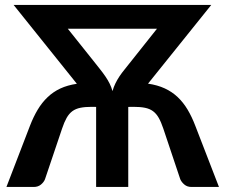

<svg xmlns="http://www.w3.org/2000/svg" viewBox="-20 -742 894 762"><path d="M359 -318H344.5Q317.5 -318 299 -314.2Q280.5 -310.5 267.2 -300.8Q254 -291 244.5 -274.2Q235 -257.5 226.5 -232L158.5 -30.5Q154 -19 142.5 -9.5Q131 0 114 0H5.5L99 -243Q112.5 -278 129.5 -306.5Q146.5 -335 168.8 -356.2Q191 -377.5 219.5 -390.8Q248 -404 285 -409.5L34 -722.5H818.5L567.5 -410Q605 -404.5 633.8 -391.2Q662.5 -378 685 -356.8Q707.5 -335.5 724.5 -307Q741.5 -278.5 755 -243L849 0H740Q723 0 711.8 -9.5Q700.5 -19 695.5 -30.5L628 -232Q619.5 -257.5 610 -274.2Q600.5 -291 587.2 -300.8Q574 -310.5 555.5 -314.2Q537 -318 510 -318H494L493.5 -317.5H489V0H361.5V-317.5H359.5ZM350 -501.5Q364.5 -483 376.5 -468Q388.5 -453 398.2 -438.8Q408 -424.5 415 -410.5Q422 -396.5 426.5 -380.5Q431 -396.5 437.8 -410.5Q444.5 -424.5 454 -438.8Q463.5 -453 475.8 -468Q488 -483 502.5 -501.5L603 -628H249Z"/></svg>

Font: Lato
Style: Bold
Weight: 700
Designer: Lukasz Dziedzic
Foundry: tyPoland Lukasz Dziedzic
Version: Version 2.007; 2014-02-27